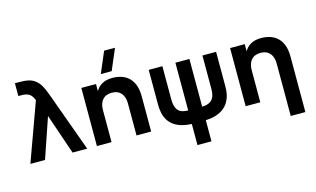

<svg xmlns="http://www.w3.org/2000/svg" viewBox="-114 -1154 2832 1723"><g transform="rotate(-15 1302.0 -292.5)"><path d="M40 0H176L304 -374L432 0H568L372 -540C369.5 -548 366 -556 363.5 -563.5C352 -594 340.5 -619.5 329 -640.5C305.5 -682.5 271.5 -715 220 -727C197.5 -732.5 168 -735 132 -735H93V-616H119C177.5 -616 205.5 -601 227.5 -559C230 -553 233.5 -546.5 236 -540Z M1043 -810H942L859 -615H960ZM1026 0H1162V-328C1162 -483.5 1076.5 -555 948 -555C869 -555 821 -521.5 794 -473.5V-540H658V0H794V-297.5C794 -376.5 832.5 -428 910 -428C987.5 -428 1026 -375.5 1026 -297.5Z M1532 225H1662V29C1781 24 1876 -23 1903 -145C1907.5 -167.5 1910 -190.5 1910 -215V-540H1783V-228C1783 -211.5 1781.5 -196.5 1779 -183C1767 -119 1720.5 -98 1662 -97V-540H1532V-97C1474.5 -98 1433 -111.5 1417 -175C1413 -190.5 1411 -208 1411 -228V-540H1284V-215C1284 -193.5 1286.5 -164.5 1291 -143C1316 -22 1411 24 1532 29Z M2408 189.5H2544V-328C2544 -483.5 2458.5 -555 2330 -555C2251 -555 2203 -521.5 2176 -473.5V-540H2040V0H2176V-297.5C2176 -376.5 2214.5 -428 2292 -428C2369.5 -428 2408 -375.5 2408 -297.5Z"/></g></svg>

Font: Vela Sans ExtBd
Style: Regular
Weight: 800
Designer: Principal design: Mikhail Sharanda - project Manrope.
Design modification: Ravid Balaliev
Foundry: Mikhail Sharanda
Version: Version 1.001